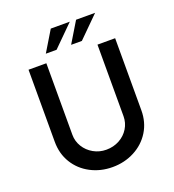

<svg xmlns="http://www.w3.org/2000/svg" viewBox="-162 -1042 1064 1175"><g transform="rotate(-20 370.5 -455.0)"><path d="M370 -105Q417 -105 455.5 -126Q494 -147 516 -183Q538 -219 538 -262V-728H653V-259Q653 -181 615.5 -120.5Q578 -60 513 -26Q448 8 370 8Q292 8 227.5 -26Q163 -60 126 -120.5Q89 -181 89 -259V-728H205V-262Q205 -220 227 -184Q249 -148 287 -126.5Q325 -105 370 -105ZM292 -784H222L303 -918H427ZM456 -782H386L467 -916H591Z"/></g></svg>

Font: Josefin Sans SemiBold
Style: Regular
Weight: 600
Designer: Santiago Orozco
Foundry: Typemade
Version: Version 2.000